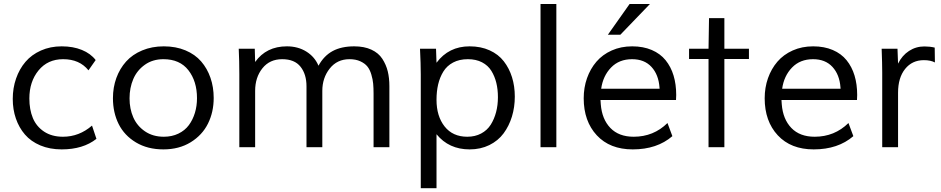

<svg xmlns="http://www.w3.org/2000/svg" viewBox="-20 -749 4788 977"><path d="M466.8 -443.4 430.2 -391.1Q384.8 -447.8 301.3 -447.8Q222.7 -447.8 176 -390.6Q129.4 -333.5 129.4 -248Q129.4 -191.4 147.2 -148.4Q165 -105.5 204.3 -79.3Q243.7 -53.2 300.3 -53.2Q382.8 -53.2 448.2 -109.9L470.7 -42.5Q402.8 11.2 293.9 11.2Q233.4 11.2 185.3 -9Q137.2 -29.3 106.9 -64.5Q76.7 -99.6 60.8 -145.8Q44.9 -191.9 44.9 -245.6Q44.9 -300.8 61.8 -349.4Q78.6 -397.9 109.6 -434.3Q140.6 -470.7 188.2 -491.9Q235.8 -513.2 293.9 -513.2Q352.1 -513.2 396.7 -494.9Q441.4 -476.6 466.8 -443.4Z M813.5 -513.2Q875 -513.2 923.8 -492.7Q972.7 -472.2 1003.7 -436.3Q1034.7 -400.4 1051 -353Q1067.4 -305.7 1067.4 -250.5Q1067.4 -178.7 1038.3 -120.1Q1009.3 -61.5 950.2 -25.1Q891.1 11.2 811.5 11.2Q731 11.2 671.9 -24.2Q612.8 -59.6 583.7 -117.9Q554.7 -176.3 554.7 -249.5Q554.7 -304.2 572 -352.1Q589.4 -399.9 621.6 -435.8Q653.8 -471.7 703.4 -492.4Q752.9 -513.2 813.5 -513.2ZM982.4 -249.5Q982.4 -335.4 938.7 -391.6Q895 -447.8 811.5 -447.8Q756.8 -447.8 717 -419.4Q677.2 -391.1 658.2 -346.7Q639.2 -302.2 639.2 -248.5Q639.2 -195.3 658.2 -151.9Q677.2 -108.4 717.5 -80.8Q757.8 -53.2 813.5 -53.2Q855 -53.2 887.9 -69.1Q920.9 -85 941.2 -112.5Q961.4 -140.1 971.9 -175Q982.4 -210 982.4 -249.5Z M1194.8 -501H1276.4L1278.3 -433.6Q1335 -513.2 1439.9 -513.2Q1496.1 -513.2 1538.8 -486.6Q1581.5 -460 1600.6 -414.6Q1628.4 -465.3 1672.9 -489.3Q1717.3 -513.2 1782.2 -513.2Q1833.5 -513.2 1869.9 -496.3Q1906.2 -479.5 1925.5 -449.7Q1944.8 -419.9 1953.1 -386Q1961.4 -352.1 1961.4 -310.5V0H1880.9V-272.5Q1880.9 -301.3 1878.9 -323Q1877 -344.7 1869.6 -369.6Q1862.3 -394.5 1849.6 -410.4Q1836.9 -426.3 1813.7 -437Q1790.5 -447.8 1758.3 -447.8Q1695.3 -447.8 1657.7 -400.1Q1620.1 -352.5 1620.1 -286.6V0H1539.6V-310.1Q1539.6 -371.1 1509.3 -409.4Q1479 -447.8 1416 -447.8Q1352.1 -447.8 1315.2 -401.4Q1278.3 -355 1278.3 -286.6V0H1197.8V-371.6Q1197.8 -439.5 1194.8 -501Z M2201.2 -65.9V208.5H2121.1V-370.1Q2121.1 -424.3 2117.2 -501H2198.7L2201.2 -429.7Q2263.2 -513.2 2369.6 -513.2Q2426.8 -513.2 2471.4 -492.9Q2516.1 -472.7 2543.7 -437Q2571.3 -401.4 2585.4 -356Q2599.6 -310.5 2599.6 -257.3Q2599.6 -203.6 2585 -155.8Q2570.3 -107.9 2542.5 -70.3Q2514.6 -32.7 2470 -10.7Q2425.3 11.2 2369.6 11.2Q2264.2 11.2 2201.2 -65.9ZM2201.2 -241.2Q2201.2 -157.7 2242.4 -105.5Q2283.7 -53.2 2357.9 -53.2Q2397.5 -53.2 2428.2 -69.6Q2459 -85.9 2477.1 -114.5Q2495.1 -143.1 2504.4 -178.5Q2513.7 -213.9 2513.7 -254.4Q2513.7 -293.9 2505.6 -327.1Q2497.6 -360.4 2480.5 -388.2Q2463.4 -416 2432.9 -431.9Q2402.3 -447.8 2360.8 -447.8Q2317.4 -447.8 2285.6 -430.9Q2253.9 -414.1 2235.8 -384.5Q2217.8 -355 2209.5 -319.3Q2201.2 -283.7 2201.2 -241.2Z M2730.5 -728.5H2811V0H2730.5Z M3039.1 -297.4H3336.4L3335.9 -304.2Q3331.1 -369.6 3294.9 -408.7Q3258.8 -447.8 3196.3 -447.8Q3130.4 -447.8 3089.4 -405.3Q3048.3 -362.8 3039.1 -297.4ZM3376.5 -123 3401.4 -56.2Q3323.2 11.2 3199.7 11.2Q3083.5 11.2 3016.8 -60.5Q2950.2 -132.3 2950.2 -249Q2950.2 -303.2 2967 -351.1Q2983.9 -398.9 3014.9 -435.1Q3045.9 -471.2 3092.8 -492.2Q3139.6 -513.2 3196.8 -513.2Q3253.4 -513.2 3296.6 -494.6Q3339.8 -476.1 3366.9 -442.6Q3394 -409.2 3407.5 -364.5Q3420.9 -319.8 3420.9 -265.6Q3420.9 -255.9 3419.9 -240.2H3035.6L3037.1 -218.3Q3043 -142.6 3085.9 -97.9Q3128.9 -53.2 3204.6 -53.2Q3305.7 -53.2 3376.5 -123ZM3073.2 -572.3 3183.6 -728.5H3287.1L3136.7 -572.3Z M3585.4 0V-448.7H3486.3V-501H3585.4L3587.9 -656.7H3666V-501H3791V-448.7H3666V0Z M3960 -297.4H4257.3L4256.8 -304.2Q4252 -369.6 4215.8 -408.7Q4179.7 -447.8 4117.2 -447.8Q4051.3 -447.8 4010.3 -405.3Q3969.2 -362.8 3960 -297.4ZM4297.4 -123 4322.3 -56.2Q4244.1 11.2 4120.6 11.2Q4004.4 11.2 3937.7 -60.5Q3871.1 -132.3 3871.1 -249Q3871.1 -303.2 3887.9 -351.1Q3904.8 -398.9 3935.8 -435.1Q3966.8 -471.2 4013.7 -492.2Q4060.5 -513.2 4117.7 -513.2Q4174.3 -513.2 4217.5 -494.6Q4260.7 -476.1 4287.8 -442.6Q4314.9 -409.2 4328.4 -364.5Q4341.8 -319.8 4341.8 -265.6Q4341.8 -255.9 4340.8 -240.2H3956.5L3958 -218.3Q3963.9 -142.6 4006.8 -97.9Q4049.8 -53.2 4125.5 -53.2Q4226.6 -53.2 4297.4 -123Z M4549.8 -277.3V0H4469.2V-380.4Q4469.2 -425.8 4466.3 -501H4546.9L4549.8 -425.3Q4570.3 -466.8 4605.5 -489.7Q4640.6 -512.7 4683.6 -512.7Q4711.9 -512.7 4736.3 -506.8L4737.3 -431.2Q4715.3 -442.9 4681.2 -442.9Q4621.6 -442.9 4585.7 -398.2Q4549.8 -353.5 4549.8 -277.3Z"/></svg>

Font: RGR Online_21
Style: Regular
Weight: 400
Italic angle: -12°
Designer: vernon adams
Foundry: vernon adams
Version: Version 1.000